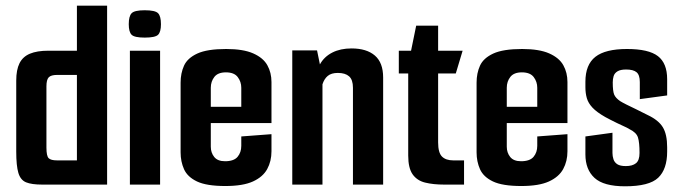

<svg xmlns="http://www.w3.org/2000/svg" viewBox="-20 -648 2392 674"><path d="M128 0Q91 0 71.5 -8Q52 -16 44.5 -41Q37 -66 37 -116V-365Q37 -403 48.5 -426Q60 -449 85 -459.5Q110 -470 150 -470H250V-628H356V0ZM250 -85V-385H181Q159 -385 151 -376.5Q143 -368 143 -345V-130Q143 -100 151 -92.5Q159 -85 180 -85Z M436 0V-470H542V0ZM488 -516Q452 -516 442 -526Q432 -536 432 -563Q432 -591 442 -601.5Q452 -612 488 -612Q525 -612 535 -601.5Q545 -591 545 -563Q545 -536 535 -526Q525 -516 488 -516Z M771 5Q705 5 671.5 -11Q638 -27 626 -54Q614 -81 614 -113V-358Q614 -391 626 -417.5Q638 -444 672.5 -460Q707 -476 774 -476Q834 -476 869 -460.5Q904 -445 918.5 -419Q933 -393 933 -360V-266L827 -259V-340Q827 -361 814.5 -377.5Q802 -394 773 -394Q745 -394 732.5 -378Q720 -362 720 -340V-133Q720 -112 732 -97Q744 -82 770 -82Q801 -82 814 -97.5Q827 -113 827 -136V-169L933 -177V-117Q933 -82 918 -54.5Q903 -27 868 -11Q833 5 771 5ZM626 -216V-273H933V-216Z M1006 -471H1093L1103 -422Q1118 -449 1146.5 -463.5Q1175 -478 1214 -478Q1267 -478 1296 -453Q1325 -428 1325 -376V0H1219V-340Q1219 -368 1205.5 -380Q1192 -392 1166 -392Q1143 -392 1130.5 -381.5Q1118 -371 1112 -352V0H1006Z M1539 0Q1501 0 1472.5 -7Q1444 -14 1428.5 -36Q1413 -58 1413 -102V-390H1380V-470H1423L1441 -558H1518V-470H1604L1580 -390H1518V-148Q1518 -112 1531.5 -98.5Q1545 -85 1571 -85H1609V0Z M1810 5Q1744 5 1710.5 -11Q1677 -27 1665 -54Q1653 -81 1653 -113V-358Q1653 -391 1665 -417.5Q1677 -444 1711.5 -460Q1746 -476 1813 -476Q1873 -476 1908 -460.5Q1943 -445 1957.5 -419Q1972 -393 1972 -360V-266L1866 -259V-340Q1866 -361 1853.5 -377.5Q1841 -394 1812 -394Q1784 -394 1771.5 -378Q1759 -362 1759 -340V-133Q1759 -112 1771 -97Q1783 -82 1809 -82Q1840 -82 1853 -97.5Q1866 -113 1866 -136V-169L1972 -177V-117Q1972 -82 1957 -54.5Q1942 -27 1907 -11Q1872 5 1810 5ZM1665 -216V-273H1972V-216Z M2174 6Q2099 6 2067 -23.5Q2035 -53 2035 -106V-169L2130 -182V-111Q2130 -100 2133.5 -89Q2137 -78 2147 -71.5Q2157 -65 2177 -65Q2200 -65 2212.5 -75Q2225 -85 2225 -111Q2225 -148 2219.5 -165.5Q2214 -183 2189 -195Q2181 -200 2169.5 -205Q2158 -210 2146 -216Q2134 -222 2123 -227.5Q2112 -233 2105 -237Q2075 -254 2060 -270Q2045 -286 2040 -303.5Q2035 -321 2035 -342V-361Q2035 -421 2070 -448.5Q2105 -476 2181 -476Q2257 -476 2289.5 -451Q2322 -426 2322 -370V-313L2226 -300V-360Q2226 -385 2214.5 -394.5Q2203 -404 2178 -404Q2158 -404 2147.5 -397.5Q2137 -391 2134 -380.5Q2131 -370 2131 -359Q2131 -328 2136 -316Q2141 -304 2157 -293Q2165 -288 2179 -281Q2193 -274 2212 -265Q2231 -256 2254 -244Q2292 -226 2307 -201Q2322 -176 2322 -131V-116Q2322 -54 2290.5 -24Q2259 6 2174 6Z"/></svg>

Font: Smooch Sans
Style: Bold
Weight: 700
Designer: Robert E. Leuschke
Foundry: Robert E. Leuschke
Version: Version 1.010